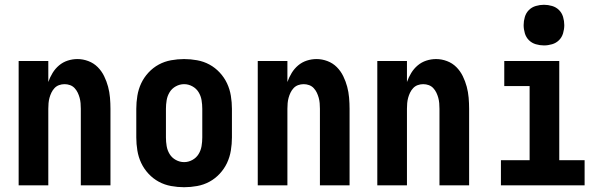

<svg xmlns="http://www.w3.org/2000/svg" viewBox="-20 -775 2540 803"><path d="M58 0V-520H182V-432Q189 -452 200 -470Q211 -488 227 -501.5Q243 -515 263 -521.5Q283 -528 304 -528Q327 -528 349.5 -519.5Q372 -511 388.5 -494.5Q405 -478 415.5 -456.5Q426 -435 432 -412.5Q438 -390 440 -366.5Q442 -343 442 -320V0H318V-320Q318 -332 317 -343.5Q316 -355 313 -366Q310 -377 305 -387.5Q300 -398 292 -406.5Q284 -415 273 -419Q262 -423 250 -423Q238 -423 227 -419Q216 -415 208 -406.5Q200 -398 195 -387.5Q190 -377 187 -366Q184 -355 183 -343.5Q182 -332 182 -320V0Z M750 8Q723 8 695.5 3Q668 -2 644 -15Q620 -28 601 -48.5Q582 -69 570.5 -93.5Q559 -118 554.5 -145.5Q550 -173 550 -200V-320Q550 -347 554.5 -374.5Q559 -402 570.5 -426.5Q582 -451 601 -471.5Q620 -492 644 -505Q668 -518 695.5 -523Q723 -528 750 -528Q777 -528 804.5 -523Q832 -518 856 -505Q880 -492 899 -471.5Q918 -451 929.5 -426.5Q941 -402 945.5 -374.5Q950 -347 950 -320V-200Q950 -173 945.5 -145.5Q941 -118 929.5 -93.5Q918 -69 899 -48.5Q880 -28 856 -15Q832 -2 804.5 3Q777 8 750 8ZM750 -97Q768 -97 784.5 -106Q801 -115 810.5 -130.5Q820 -146 823 -164Q826 -182 826 -200V-320Q826 -338 823 -356Q820 -374 810.5 -389.5Q801 -405 784.5 -414Q768 -423 750 -423Q732 -423 715.5 -414Q699 -405 689.5 -389.5Q680 -374 677 -356Q674 -338 674 -320V-200Q674 -182 677 -164Q680 -146 689.5 -130.5Q699 -115 715.5 -106Q732 -97 750 -97Z M1058 0V-520H1182V-432Q1189 -452 1200 -470Q1211 -488 1227 -501.5Q1243 -515 1263 -521.5Q1283 -528 1304 -528Q1327 -528 1349.5 -519.5Q1372 -511 1388.5 -494.5Q1405 -478 1415.5 -456.5Q1426 -435 1432 -412.5Q1438 -390 1440 -366.5Q1442 -343 1442 -320V0H1318V-320Q1318 -332 1317 -343.5Q1316 -355 1313 -366Q1310 -377 1305 -387.5Q1300 -398 1292 -406.5Q1284 -415 1273 -419Q1262 -423 1250 -423Q1238 -423 1227 -419Q1216 -415 1208 -406.5Q1200 -398 1195 -387.5Q1190 -377 1187 -366Q1184 -355 1183 -343.5Q1182 -332 1182 -320V0Z M1558 0V-520H1682V-432Q1689 -452 1700 -470Q1711 -488 1727 -501.5Q1743 -515 1763 -521.5Q1783 -528 1804 -528Q1827 -528 1849.5 -519.5Q1872 -511 1888.5 -494.5Q1905 -478 1915.5 -456.5Q1926 -435 1932 -412.5Q1938 -390 1940 -366.5Q1942 -343 1942 -320V0H1818V-320Q1818 -332 1817 -343.5Q1816 -355 1813 -366Q1810 -377 1805 -387.5Q1800 -398 1792 -406.5Q1784 -415 1773 -419Q1762 -423 1750 -423Q1738 -423 1727 -419Q1716 -415 1708 -406.5Q1700 -398 1695 -387.5Q1690 -377 1687 -366Q1684 -355 1683 -343.5Q1682 -332 1682 -320V0Z M2075 0V-105H2195V-415H2089V-520H2319V-105H2425V0ZM2255 -585Q2238 -585 2221 -590Q2204 -595 2192 -607Q2180 -619 2175 -636Q2170 -653 2170 -670Q2170 -687 2175 -704Q2180 -721 2192 -733Q2204 -745 2221 -750Q2238 -755 2255 -755Q2272 -755 2289 -750Q2306 -745 2318 -733Q2330 -721 2335 -704Q2340 -687 2340 -670Q2340 -653 2335 -636Q2330 -619 2318 -607Q2306 -595 2289 -590Q2272 -585 2255 -585Z"/></svg>

Font: Iosevka Term Curly Extrabold
Style: Regular
Weight: 800
Designer: Belleve Invis
Foundry: Belleve Invis
Version: Version 32.3.0